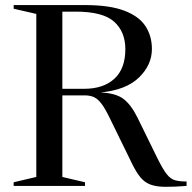

<svg xmlns="http://www.w3.org/2000/svg" viewBox="-20 -735 758 759"><path d="M34 -700.5V-715H314Q414 -715 472.2 -692.5Q530.5 -670 555.5 -631Q580.5 -592 580.5 -541.5Q580.5 -478 529.2 -428.5Q478 -379 377.5 -369.5Q437.5 -367 468 -344Q498.5 -321 524 -269L602.5 -109Q623.5 -66.5 638.8 -47Q654 -27.5 671.8 -22.5Q689.5 -17.5 717.5 -17.5V0Q665.5 4 631.2 3.5Q597 3 574.5 -5.5Q552 -14 536 -33Q520 -52 504 -84L415 -266Q397 -303.5 382.5 -323.2Q368 -343 352.5 -350.5Q337 -358 314.5 -358H226.5V-35.5L316 -14.5V0H34V-14.5L123.5 -35.5V-680ZM313 -384Q389 -384 432.2 -423.8Q475.5 -463.5 475.5 -540.5Q475.5 -609.5 431.2 -649.2Q387 -689 279.5 -689H226.5V-384Z"/></svg>

Font: Newsreader Display
Style: Regular
Weight: 400
Designer: Hugues Gentile
Foundry: Production Type
Version: Version 1.001